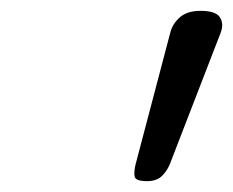

<svg xmlns="http://www.w3.org/2000/svg" viewBox="-20 -1103 430 354"><path d="M251 -769Q229 -769 228 -778.5Q227 -788 230 -800L294 -1043Q298 -1059 311.5 -1071Q325 -1083 350 -1083Q378 -1083 385.5 -1071Q393 -1059 387 -1043L293 -800Q288 -788 278.5 -778.5Q269 -769 251 -769Z"/></svg>

Font: Playwrite CU
Style: Regular
Weight: 400
Designer: Veronika Burian, José Scaglione
Foundry: TypeTogether
Version: Version 1.002